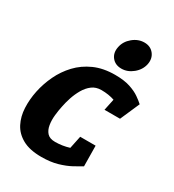

<svg xmlns="http://www.w3.org/2000/svg" viewBox="-175 -811 829 917"><g transform="rotate(30 239.0 -352.0)"><path d="M196.7 8Q131.7 8 92 -14Q52.3 -36 33.3 -73Q14.3 -110 12.2 -156Q10 -202 20 -250Q30 -298 51.8 -344Q73.7 -390 108.5 -427Q143.3 -464 192.5 -486Q241.7 -508 306.7 -508L286 -412.3Q256 -412.3 235 -396.3Q214 -380.3 199.5 -355.2Q185 -330 175.8 -302.2Q166.7 -274.3 162 -250Q156.7 -225.7 153.7 -197.5Q150.7 -169.3 154.7 -144Q158.7 -118.7 173 -102.8Q187.3 -87 217.3 -87ZM195.7 8 216.3 -87Q257.3 -87 295.8 -99.2Q334.3 -111.3 362.3 -126.3L395.7 -55Q377.7 -44 349.8 -29Q322 -14 284 -3Q246 8 195.7 8ZM414.3 -374Q393 -389 359.8 -400.7Q326.7 -412.3 285.7 -412.3L306.3 -508Q356.7 -508 389.8 -497Q423 -486 443.8 -471.3Q464.7 -456.7 477.7 -444.7ZM309.3 -168.3H394.3L395.7 -55H285.7ZM345.3 -338 367.7 -444 477.7 -444.7 431 -338ZM316.3 -548.3Q282 -548.3 263.3 -572Q244.7 -595.7 252 -630Q258.7 -663.7 287.5 -687.7Q316.3 -711.7 350.7 -711.7Q384.3 -711.7 403.2 -687.7Q422 -663.7 415.3 -630Q408 -595.7 379 -572Q350 -548.3 316.3 -548.3Z"/></g></svg>

Font: Epunda Slab Light
Style: Italic
Weight: 300
Italic angle: -12°
Designer: Simon Atzbach
Foundry: typofactur
Version: Version 1.102